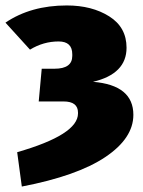

<svg xmlns="http://www.w3.org/2000/svg" viewBox="-25 -574 524 704"><path d="M55 110 38 -16Q261 -80 261 -158V-161Q261 -202 208 -202H117L128 -322H175Q240 -322 240 -369V-375Q240 -422 190 -422Q134 -422 85 -392L-5 -491Q88 -554 220 -554Q312 -554 375.5 -514Q439 -474 439 -399Q439 -303 316 -274Q464 -262 464 -153Q464 -67 361 2Q258 71 55 110Z"/></svg>

Font: Trujillo Black
Style: Regular
Weight: 900
Designer: Fira Sans original fonts by bBox Type GmbH, Carrois Corporate GbR, & Edenspiekermann AG / Changes by Cristiano Sobral
Foundry: Fira Sans original fonts by bBox Type GmbH, Carrois Corporate GbR, & Edenspiekermann AG / Changes by Cristiano Sobral
Version: Version 4.301;July 28, 2020;FontCreator 13.0.0.2655 64-bit